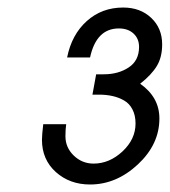

<svg xmlns="http://www.w3.org/2000/svg" viewBox="-20 -767 448 507"><path d="M94.2 -439H154.8Q152.8 -425.8 152.8 -407.2Q152.8 -377.4 174.8 -356.2Q196.8 -335 227.1 -335Q269 -335 303.5 -367.2Q337.9 -399.4 337.9 -440.9Q337.9 -462.4 329.8 -478Q321.8 -493.7 307.6 -501.7Q293.5 -509.8 277.1 -513.4Q260.7 -517.1 241.2 -517.1H224.1L233.9 -570.8H253.9Q292.5 -570.8 319.8 -588.9Q347.2 -606.9 347.2 -643.1Q347.2 -665 332.5 -678.5Q317.9 -691.9 293.9 -691.9Q234.4 -691.9 217.8 -615.2H157.2Q169.4 -675.8 209.2 -711.4Q249 -747.1 305.2 -747.1Q350.6 -747.1 379.4 -719.7Q408.2 -692.4 408.2 -649.9Q408.2 -615.7 394 -592.5Q379.9 -569.3 350.1 -545.9Q400.9 -510.3 400.9 -454.1Q400.9 -385.7 344 -332.8Q287.1 -279.8 217.8 -279.8Q164.1 -279.8 127.4 -312.7Q90.8 -345.7 90.8 -397.9Q90.8 -410.6 94.2 -439Z"/></svg>

Font: Involve
Style: Italic
Weight: 400
Italic angle: -10.5°
Designer: Stefan Peev
Foundry: Context Ltd.
Version: Version 1.001